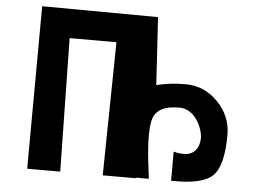

<svg xmlns="http://www.w3.org/2000/svg" viewBox="-57 -907 1394 1013"><g transform="rotate(5 640.0 -400.5)"><path d="M916 -487Q1015 -487 1087 -413.5Q1159 -340 1159 -240Q1159 -76 1104 -22.5Q1049 31 884 27V-127Q984 -101 1012 -166Q1034 -216 1002 -282Q971 -346 916 -359Q906 -361 896 -361Q848 -361 819.5 -351.5Q791 -342 772 -320Q753 -298 748.5 -251Q744 -204 748 -140.5Q752 -77 766 27H697V30H522L533 -676H285L297 30H122L126 -831L740 -827L762 -469Q832 -487 916 -487Z"/></g></svg>

Font: OpenDyslexic
Style: Bold
Weight: 800
Designer: Abbie Gonzalez
Version: Version 0.920;hotconv 1.0.109;makeotfexe 2.5.65596